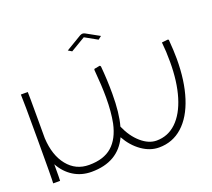

<svg xmlns="http://www.w3.org/2000/svg" viewBox="-117 -839 1096 993"><g transform="rotate(-20 430.5 -342.5)"><path d="M841 -398Q841 -277 812 -186.5Q783 -96 728.5 -47Q674 2 599 2Q550 2 504.5 -30Q459 -62 429 -116Q374 1 228 1Q173 1 129.5 -26Q86 -53 59 -102Q59 -16 58 -11H20Q22 -31 22 -253Q22 -474 20 -500H58Q59 -492 59 -348V-245Q64 -150 109.5 -93.5Q155 -37 228 -37Q309 -37 354.5 -77Q400 -117 417 -196Q429 -256 429 -335Q429 -399 421 -489Q421 -491 422 -493Q423 -495 425 -495L452 -500Q454 -501 456 -499Q458 -497 459 -495Q466 -419 466 -342Q466 -235 447 -168Q473 -108 514.5 -72Q556 -36 599 -36Q662 -36 708 -80Q754 -124 778.5 -205Q803 -286 803 -395Q803 -454 798 -499Q796 -504 802 -504L830 -507Q835 -507 836 -503Q841 -441 841 -398ZM495 -629 427 -667 346 -619 326 -631 413 -683Q421 -687 427 -687Q433 -687 439 -684L513 -643Z"/></g></svg>

Font: Vibes
Style: Regular
Weight: 400
Designer: AbdElmomen Kadhim
Version: Version 1.100